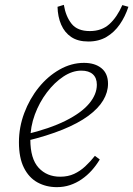

<svg xmlns="http://www.w3.org/2000/svg" viewBox="-20 -759 549 791"><path d="M214 12Q170 12 134.5 -7.5Q99 -27 78.5 -68Q58 -109 58 -173Q58 -235 80 -293.5Q102 -352 139.5 -398.5Q177 -445 225.5 -472.5Q274 -500 326 -500Q371 -500 398 -478Q425 -456 425 -414Q425 -379 405 -345.5Q385 -312 343.5 -281.5Q302 -251 238 -225Q174 -199 87 -178L85 -205Q185 -229 250 -261.5Q315 -294 347 -332Q379 -370 379 -410Q379 -438 362.5 -453Q346 -468 315 -468Q278 -468 241 -443.5Q204 -419 173 -378Q142 -337 123.5 -287Q105 -237 105 -184Q105 -105 139 -68Q173 -31 228 -31Q260 -31 285 -42.5Q310 -54 331 -73.5Q352 -93 371 -117L391 -102Q376 -77 357.5 -56.5Q339 -36 316.5 -20.5Q294 -5 268.5 3.5Q243 12 214 12ZM344 -588Q301 -588 273.5 -606.5Q246 -625 232 -657.5Q218 -690 217 -731L243 -739Q251 -691 275 -661Q299 -631 350 -631Q399 -631 430.5 -659.5Q462 -688 484 -738L509 -731Q496 -691 473.5 -658.5Q451 -626 419 -607Q387 -588 344 -588Z"/></svg>

Font: Source Serif 4 Light
Style: Italic
Weight: 300
Italic angle: -12°
Designer: Frank Grießhammer
Foundry: Adobe Systems Incorporated
Version: Version 4.004;hotconv 1.0.116;makeotfexe 2.5.65601